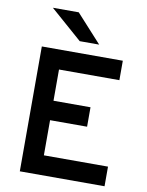

<svg xmlns="http://www.w3.org/2000/svg" viewBox="-98 -991 813 1060"><g transform="rotate(10 308.0 -460.5)"><path d="M88 0V-700H542V-591H203.5V-416H411V-307H203.5V-110H563V0ZM289 -765 111 -921H256L398 -765Z"/></g></svg>

Font: Overpass SemiBold
Style: Regular
Weight: 600
Designer: Delve Withrington, Dave Bailey, Thomas Jockin
Foundry: Delve Fonts LLC
Version: Version 4.000